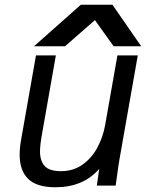

<svg xmlns="http://www.w3.org/2000/svg" viewBox="-20 -784 640 811"><path d="M63 -130.5Q63 -159.5 69 -193L132 -550H216L158 -221Q149 -171.5 149 -144.5Q149 -104 168.8 -82.5Q188.5 -61 237.5 -61Q290 -61 329 -89Q368 -117 391.5 -161Q415 -205 424 -255L476 -550H562L485.5 -116Q481 -92 474 -39.5L468.5 0H389L399 -70.5Q331.5 7 214 7Q135.5 7 99.2 -28.2Q63 -63.5 63 -130.5ZM321.5 -764H455L576.5 -588.5H460L381 -699L254.5 -588.5H123.5Z"/></svg>

Font: JuliaMono
Style: Italic
Weight: 400
Italic angle: -9°
Monospace: yes
Designer: cormullion
Foundry: corm
Version: Version 0.057; ttfautohint (v1.8.4)